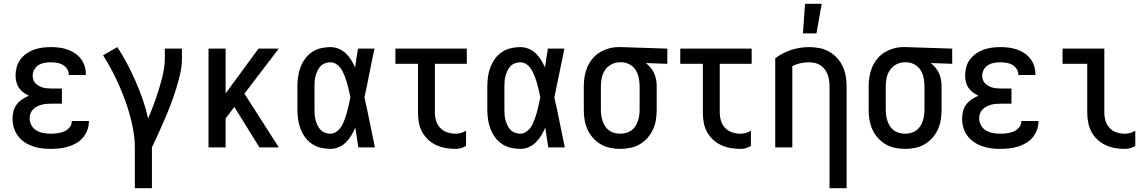

<svg xmlns="http://www.w3.org/2000/svg" viewBox="-20 -776 6040 1011"><path d="M247 8Q223 8 199 5Q175 2 152 -6Q129 -14 109 -27.5Q89 -41 74.5 -60.5Q60 -80 53 -103.5Q46 -127 46 -151Q46 -171 51 -190.5Q56 -210 68 -226Q80 -242 97 -253Q114 -264 132 -272Q117 -279 103 -289.5Q89 -300 79.5 -314Q70 -328 66 -345Q62 -362 62 -379Q62 -401 68 -423Q74 -445 87.5 -463Q101 -481 119.5 -494Q138 -507 159 -514.5Q180 -522 202.5 -525Q225 -528 247 -528Q269 -528 290.5 -525.5Q312 -523 333 -516Q354 -509 372.5 -497Q391 -485 404.5 -468Q418 -451 425 -430Q432 -409 432 -387V-381H342V-384Q342 -400 332.5 -414Q323 -428 309 -435.5Q295 -443 279 -445.5Q263 -448 247 -448Q230 -448 213.5 -445Q197 -442 183 -433.5Q169 -425 160.5 -409.5Q152 -394 152 -378Q152 -367 155.5 -356Q159 -345 167 -337Q175 -329 185 -323.5Q195 -318 205.5 -315Q216 -312 227.5 -311Q239 -310 250 -310H306V-230H250Q237 -230 224 -229Q211 -228 198.5 -224.5Q186 -221 174.5 -215Q163 -209 154 -200Q145 -191 140.5 -178.5Q136 -166 136 -153Q136 -133 146 -115.5Q156 -98 172.5 -88.5Q189 -79 208.5 -75.5Q228 -72 247 -72Q259 -72 271 -73Q283 -74 294.5 -76.5Q306 -79 317 -83.5Q328 -88 337.5 -96Q347 -104 352.5 -114.5Q358 -125 358 -137V-139H448V-135Q448 -112 439.5 -90Q431 -68 416 -50.5Q401 -33 380.5 -21.5Q360 -10 338 -3.5Q316 3 293 5.5Q270 8 247 8Z M690 215V0Q690 -43 682.5 -86Q675 -129 663.5 -170.5Q652 -212 637 -252.5Q622 -293 604.5 -332.5Q587 -372 566.5 -410Q546 -448 523 -485L598 -528Q626 -485 650 -439.5Q674 -394 694.5 -347Q715 -300 732 -251Q749 -202 760 -152Q771 -178 781 -203.5Q791 -229 800 -255Q809 -281 817 -307Q825 -333 832 -359.5Q839 -386 843.5 -413.5Q848 -441 848 -468V-520H938V-468Q938 -427 928.5 -386Q919 -345 906.5 -305.5Q894 -266 879.5 -227.5Q865 -189 848.5 -151Q832 -113 815 -75Q798 -37 780 0V215Z M1346 0 1214 -213 1168 -152V0H1078V-520H1168V-284L1341 -520H1448L1267 -283L1448 0Z M1720 8Q1694 8 1669 2Q1644 -4 1622.5 -18.5Q1601 -33 1586 -54Q1571 -75 1562 -99Q1553 -123 1549.5 -148.5Q1546 -174 1546 -200V-320Q1546 -346 1549.5 -371.5Q1553 -397 1562 -421Q1571 -445 1586 -466Q1601 -487 1622.5 -501.5Q1644 -516 1669 -522Q1694 -528 1720 -528Q1742 -528 1763 -519.5Q1784 -511 1800.5 -495.5Q1817 -480 1828.5 -461Q1840 -442 1850 -421Q1853 -446 1857 -470.5Q1861 -495 1865 -520H1952Q1938 -456 1925.5 -391.5Q1913 -327 1899 -263Q1914 -198 1927 -132Q1940 -66 1954 0H1867Q1863 -26 1859 -52Q1855 -78 1851 -104Q1842 -83 1830 -63Q1818 -43 1802 -27Q1786 -11 1764.5 -1.5Q1743 8 1720 8ZM1720 -72Q1735 -72 1747.5 -80Q1760 -88 1769.5 -99Q1779 -110 1785 -123.5Q1791 -137 1796 -150.5Q1801 -164 1805 -178Q1809 -192 1812.5 -206.5Q1816 -221 1819 -235Q1822 -249 1825 -264Q1822 -278 1819 -291.5Q1816 -305 1812.5 -319Q1809 -333 1805 -346.5Q1801 -360 1796 -373Q1791 -386 1784.5 -399Q1778 -412 1769 -423Q1760 -434 1747 -441Q1734 -448 1720 -448Q1706 -448 1692 -443Q1678 -438 1668 -427.5Q1658 -417 1652 -404Q1646 -391 1642 -377Q1638 -363 1637 -348.5Q1636 -334 1636 -320V-200Q1636 -186 1637 -171.5Q1638 -157 1642 -143Q1646 -129 1652 -116Q1658 -103 1668 -92.5Q1678 -82 1692 -77Q1706 -72 1720 -72Z M2379 8Q2353 8 2327 3.5Q2301 -1 2277 -12Q2253 -23 2234 -41Q2215 -59 2202.5 -82Q2190 -105 2185.5 -131Q2181 -157 2181 -184V-440H2062V-520H2438V-440H2270V-184Q2270 -161 2276.5 -139.5Q2283 -118 2298.5 -102Q2314 -86 2335.5 -79Q2357 -72 2379 -72Q2393 -72 2407.5 -76Q2422 -80 2434 -88V-8Q2422 0 2407.5 4Q2393 8 2379 8Z M2720 8Q2694 8 2669 2Q2644 -4 2622.5 -18.5Q2601 -33 2586 -54Q2571 -75 2562 -99Q2553 -123 2549.5 -148.5Q2546 -174 2546 -200V-320Q2546 -346 2549.5 -371.5Q2553 -397 2562 -421Q2571 -445 2586 -466Q2601 -487 2622.5 -501.5Q2644 -516 2669 -522Q2694 -528 2720 -528Q2742 -528 2763 -519.5Q2784 -511 2800.5 -495.5Q2817 -480 2828.5 -461Q2840 -442 2850 -421Q2853 -446 2857 -470.5Q2861 -495 2865 -520H2952Q2938 -456 2925.5 -391.5Q2913 -327 2899 -263Q2914 -198 2927 -132Q2940 -66 2954 0H2867Q2863 -26 2859 -52Q2855 -78 2851 -104Q2842 -83 2830 -63Q2818 -43 2802 -27Q2786 -11 2764.5 -1.5Q2743 8 2720 8ZM2720 -72Q2735 -72 2747.5 -80Q2760 -88 2769.5 -99Q2779 -110 2785 -123.5Q2791 -137 2796 -150.5Q2801 -164 2805 -178Q2809 -192 2812.5 -206.5Q2816 -221 2819 -235Q2822 -249 2825 -264Q2822 -278 2819 -291.5Q2816 -305 2812.5 -319Q2809 -333 2805 -346.5Q2801 -360 2796 -373Q2791 -386 2784.5 -399Q2778 -412 2769 -423Q2760 -434 2747 -441Q2734 -448 2720 -448Q2706 -448 2692 -443Q2678 -438 2668 -427.5Q2658 -417 2652 -404Q2646 -391 2642 -377Q2638 -363 2637 -348.5Q2636 -334 2636 -320V-200Q2636 -186 2637 -171.5Q2638 -157 2642 -143Q2646 -129 2652 -116Q2658 -103 2668 -92.5Q2678 -82 2692 -77Q2706 -72 2720 -72Z M3246 8Q3219 8 3192.5 2.5Q3166 -3 3143 -16.5Q3120 -30 3102 -50.5Q3084 -71 3073 -95.5Q3062 -120 3058 -146.5Q3054 -173 3054 -200V-320Q3054 -346 3058 -371.5Q3062 -397 3072 -421Q3082 -445 3098.5 -465.5Q3115 -486 3137 -499.5Q3159 -513 3184.5 -520.5Q3210 -528 3236 -528H3250L3494 -520V-440L3381 -444Q3395 -433 3406.5 -419Q3418 -405 3425 -389Q3432 -373 3435 -355.5Q3438 -338 3438 -320V-200Q3438 -173 3434 -146.5Q3430 -120 3419 -95.5Q3408 -71 3390 -50.5Q3372 -30 3349 -16.5Q3326 -3 3299.5 2.5Q3273 8 3246 8ZM3246 -72Q3261 -72 3276.5 -76Q3292 -80 3304.5 -89Q3317 -98 3325.5 -111Q3334 -124 3339 -139Q3344 -154 3346 -169.5Q3348 -185 3348 -200V-320Q3348 -342 3344 -363.5Q3340 -385 3329 -404Q3318 -423 3299 -434.5Q3280 -446 3258 -448H3243Q3220 -448 3199.5 -437Q3179 -426 3166 -407Q3153 -388 3148.5 -365.5Q3144 -343 3144 -320V-200Q3144 -185 3146 -169.5Q3148 -154 3153 -139Q3158 -124 3166.5 -111Q3175 -98 3187.5 -89Q3200 -80 3215.5 -76Q3231 -72 3246 -72Z M3879 8Q3853 8 3827 3.5Q3801 -1 3777 -12Q3753 -23 3734 -41Q3715 -59 3702.5 -82Q3690 -105 3685.5 -131Q3681 -157 3681 -184V-440H3562V-520H3938V-440H3770V-184Q3770 -161 3776.5 -139.5Q3783 -118 3798.5 -102Q3814 -86 3835.5 -79Q3857 -72 3879 -72Q3893 -72 3907.5 -76Q3922 -80 3934 -88V-8Q3922 0 3907.5 4Q3893 8 3879 8Z M4348 215V-320Q4348 -336 4346 -351.5Q4344 -367 4338.5 -382Q4333 -397 4323.5 -410Q4314 -423 4300.5 -432Q4287 -441 4271.5 -444.5Q4256 -448 4240 -448Q4217 -448 4194.5 -443Q4172 -438 4152 -428V0H4062V-469Q4100 -498 4146 -513Q4192 -528 4240 -528Q4267 -528 4294 -523Q4321 -518 4345 -504.5Q4369 -491 4387.5 -471Q4406 -451 4417.5 -426Q4429 -401 4433.5 -374Q4438 -347 4438 -320V215ZM4208 -600 4219 -756H4307L4279 -600Z M4746 8Q4719 8 4692.5 2.5Q4666 -3 4643 -16.5Q4620 -30 4602 -50.5Q4584 -71 4573 -95.5Q4562 -120 4558 -146.5Q4554 -173 4554 -200V-320Q4554 -346 4558 -371.5Q4562 -397 4572 -421Q4582 -445 4598.5 -465.5Q4615 -486 4637 -499.5Q4659 -513 4684.5 -520.5Q4710 -528 4736 -528H4750L4994 -520V-440L4881 -444Q4895 -433 4906.5 -419Q4918 -405 4925 -389Q4932 -373 4935 -355.5Q4938 -338 4938 -320V-200Q4938 -173 4934 -146.5Q4930 -120 4919 -95.5Q4908 -71 4890 -50.5Q4872 -30 4849 -16.5Q4826 -3 4799.5 2.5Q4773 8 4746 8ZM4746 -72Q4761 -72 4776.5 -76Q4792 -80 4804.5 -89Q4817 -98 4825.5 -111Q4834 -124 4839 -139Q4844 -154 4846 -169.5Q4848 -185 4848 -200V-320Q4848 -342 4844 -363.5Q4840 -385 4829 -404Q4818 -423 4799 -434.5Q4780 -446 4758 -448H4743Q4720 -448 4699.5 -437Q4679 -426 4666 -407Q4653 -388 4648.5 -365.5Q4644 -343 4644 -320V-200Q4644 -185 4646 -169.5Q4648 -154 4653 -139Q4658 -124 4666.5 -111Q4675 -98 4687.5 -89Q4700 -80 4715.5 -76Q4731 -72 4746 -72Z M5247 8Q5223 8 5199 5Q5175 2 5152 -6Q5129 -14 5109 -27.5Q5089 -41 5074.5 -60.5Q5060 -80 5053 -103.5Q5046 -127 5046 -151Q5046 -171 5051 -190.5Q5056 -210 5068 -226Q5080 -242 5097 -253Q5114 -264 5132 -272Q5117 -279 5103 -289.5Q5089 -300 5079.5 -314Q5070 -328 5066 -345Q5062 -362 5062 -379Q5062 -401 5068 -423Q5074 -445 5087.5 -463Q5101 -481 5119.5 -494Q5138 -507 5159 -514.5Q5180 -522 5202.5 -525Q5225 -528 5247 -528Q5269 -528 5290.5 -525.5Q5312 -523 5333 -516Q5354 -509 5372.5 -497Q5391 -485 5404.5 -468Q5418 -451 5425 -430Q5432 -409 5432 -387V-381H5342V-384Q5342 -400 5332.5 -414Q5323 -428 5309 -435.5Q5295 -443 5279 -445.5Q5263 -448 5247 -448Q5230 -448 5213.5 -445Q5197 -442 5183 -433.5Q5169 -425 5160.5 -409.5Q5152 -394 5152 -378Q5152 -367 5155.5 -356Q5159 -345 5167 -337Q5175 -329 5185 -323.5Q5195 -318 5205.5 -315Q5216 -312 5227.5 -311Q5239 -310 5250 -310H5306V-230H5250Q5237 -230 5224 -229Q5211 -228 5198.5 -224.5Q5186 -221 5174.5 -215Q5163 -209 5154 -200Q5145 -191 5140.5 -178.5Q5136 -166 5136 -153Q5136 -133 5146 -115.5Q5156 -98 5172.5 -88.5Q5189 -79 5208.5 -75.5Q5228 -72 5247 -72Q5259 -72 5271 -73Q5283 -74 5294.5 -76.5Q5306 -79 5317 -83.5Q5328 -88 5337.5 -96Q5347 -104 5352.5 -114.5Q5358 -125 5358 -137V-139H5448V-135Q5448 -112 5439.5 -90Q5431 -68 5416 -50.5Q5401 -33 5380.5 -21.5Q5360 -10 5338 -3.5Q5316 3 5293 5.5Q5270 8 5247 8Z M5903 8Q5877 8 5851 3.5Q5825 -1 5801.5 -12Q5778 -23 5758.5 -41Q5739 -59 5727 -82Q5715 -105 5710 -131Q5705 -157 5705 -184V-440H5575V-520H5795V-184Q5795 -161 5801.5 -139.5Q5808 -118 5823 -102Q5838 -86 5859.5 -79Q5881 -72 5903 -72Q5918 -72 5932 -76Q5946 -80 5958 -88V-8Q5946 0 5932 4Q5918 8 5903 8Z"/></svg>

Font: Iosevka Bendy Medium
Style: Regular
Weight: 500
Monospace: yes
Designer: Belleve Invis
Foundry: Belleve Invis
Version: Version 30.1.2